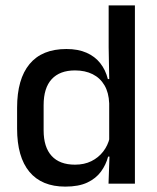

<svg xmlns="http://www.w3.org/2000/svg" viewBox="-20 -682 583 713"><path d="M222.5 11Q135 11 89.2 -44Q43.5 -99 43.5 -204.5V-282Q43.5 -388.5 89.8 -444.2Q136 -500 226.5 -500Q270 -500 301.2 -486.2Q332.5 -472.5 352.2 -447.5Q372 -422.5 380.5 -388.5H413L385.5 -298Q384 -338 368 -365.2Q352 -392.5 324 -406.5Q296 -420.5 258.5 -420.5Q202 -420.5 172 -388Q142 -355.5 142 -291.5V-198Q142 -135.5 171.8 -103Q201.5 -70.5 258.5 -70.5Q293 -70.5 319.2 -83.5Q345.5 -96.5 363 -119Q380.5 -141.5 387 -169.5L410 -100.5H381.5Q373.5 -70 354.8 -44.5Q336 -19 304 -4Q272 11 222.5 11ZM383 0 387 -114.5 385.5 -145.5V-348.5L386 -367.5L383.5 -506V-662H481V0Z"/></svg>

Font: Anek Telugu Medium
Style: Regular
Weight: 500
Designer: Omkar Bhoir (Telugu), Yesha Goshar (Latin)
Foundry: Ek Type
Version: Version 1.003